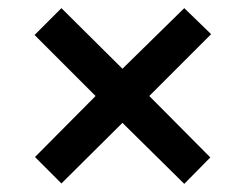

<svg xmlns="http://www.w3.org/2000/svg" viewBox="-20 -559 603 472"><path d="M281 -257 131 -108 66 -173 215 -323 65 -473 131 -539 281 -390 433 -539 499 -475 347 -323 497 -172 433 -107Z"/></svg>

Font: Noto Sans Devanagari SemiBold
Style: Regular
Weight: 600
Version: Version 2.003